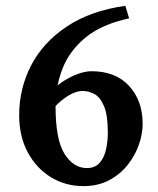

<svg xmlns="http://www.w3.org/2000/svg" viewBox="-20 -630 546 665"><path d="M474.1 -201.2Q474.1 -167 461.2 -129.4Q448.2 -91.8 422.4 -59.1Q396.5 -26.4 358.2 -5.9Q319.8 14.6 269 14.6Q207 14.6 156.5 -16.1Q106 -46.9 76.2 -102.3Q46.4 -157.7 46.4 -231Q46.4 -323.2 87.6 -403.1Q128.9 -482.9 210.9 -537.8Q293 -592.8 414.1 -609.9L427.2 -566.4Q331.5 -545.9 275.6 -499.5Q219.7 -453.1 196 -391.1Q172.4 -329.1 172.4 -262.2Q172.4 -146.5 203.4 -97.2Q234.4 -47.9 280.8 -47.9Q309.1 -47.9 325 -65.9Q340.8 -84 347.2 -112.1Q353.5 -140.1 353.5 -169.9Q353.5 -231 340.3 -262.2Q327.1 -293.5 307.1 -304.2Q287.1 -314.9 266.1 -314.9Q237.8 -314.9 202.4 -289.1Q167 -263.2 138.2 -218.3L128.4 -279.8Q166.5 -331.5 213.9 -357.4Q261.2 -383.3 297.4 -383.3Q380.4 -383.3 427.2 -332.3Q474.1 -281.2 474.1 -201.2Z"/></svg>

Font: Gentium Plus
Style: Bold
Weight: 700
Designer: Victor Gaultney, Annie Olsen, Iska Routamaa, Becca Hirsbrunner
Foundry: SIL International
Version: Version 6.101